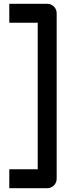

<svg xmlns="http://www.w3.org/2000/svg" viewBox="-20 -868 395 1013"><path d="M29 -748H179V25H29V125H229C257 125 279 103 279 75V-798C279 -826 257 -848 229 -848H29Z"/></svg>

Font: Bruno Ace SC
Style: Regular
Weight: 400
Designer: Astigmatic (AOETI)
Foundry: Astigmatic (AOETI)
Version: Version 1.000